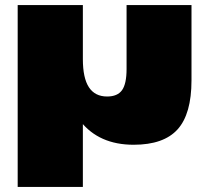

<svg xmlns="http://www.w3.org/2000/svg" viewBox="-20 -560 823 760"><path d="M738 -540V-242Q738 -109 683 -48Q628 13 509 13Q372 13 298.5 -80Q225 -173 225 -350L224 -426L308 -326Q308 -251 332 -214.5Q356 -178 404 -178Q445 -178 463 -203Q481 -228 481 -287V-540ZM308 -540V-139V180H50V-540Z"/></svg>

Font: Pathway Extreme 28pt Black
Style: Regular
Weight: 900
Designer: Eduardo Rodriguez Tunni
Foundry: Eduardo Rodriguez Tunni
Version: Version 1.001;gftools[0.9.26]